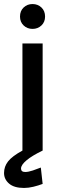

<svg xmlns="http://www.w3.org/2000/svg" viewBox="-46 -745 296 950"><path d="M65 0V-530H165V0ZM115 -602Q89 -602 71 -619Q53 -636 53 -663Q53 -691 71 -708Q89 -725 115 -725Q141 -725 159 -708Q177 -691 177 -663Q177 -636 159 -619Q141 -602 115 -602ZM73 185Q24 185 -1 163.5Q-26 142 -26 111Q-26 79 -6 53.5Q14 28 65 0H165Q113 25 85.5 48Q58 71 58 89Q58 106 79 106Q94 106 116.5 98.5Q139 91 156 84L165 165Q144 173 119.5 179Q95 185 73 185Z"/></svg>

Font: Radio Canada Big
Style: Regular
Weight: 400
Designer: Étienne Aubert Bonn
Foundry: Coppers and Brasses
Version: Version 1.001